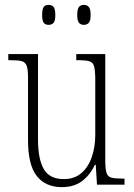

<svg xmlns="http://www.w3.org/2000/svg" viewBox="-20 -758 550 788"><path d="M234 10Q167 10 131 -35.5Q95 -81 95 -184V-439Q95 -473 89.5 -488Q84 -503 69 -507Q54 -511 23 -511H14V-536H136V-184Q136 -106 159.5 -64.5Q183 -23 242 -23Q286 -23 314.5 -48Q343 -73 357 -114.5Q371 -156 371 -205V-429Q371 -467 366.5 -484.5Q362 -502 347 -506.5Q332 -511 300 -511H293V-536H412V-101Q412 -65 417 -49Q422 -33 437 -29Q452 -25 481 -25H491V0H378L373 -81H369Q350 -40 317 -15Q284 10 234 10ZM324 -656Q311 -656 304 -664.5Q297 -673 297 -696Q297 -721 304 -729.5Q311 -738 324 -738Q337 -738 344.5 -729.5Q352 -721 352 -696Q352 -673 344.5 -664.5Q337 -656 324 -656ZM179 -656Q166 -656 159.5 -664.5Q153 -673 153 -696Q153 -721 159.5 -729.5Q166 -738 179 -738Q193 -738 200 -729.5Q207 -721 207 -696Q207 -673 200 -664.5Q193 -656 179 -656Z"/></svg>

Font: Noto Serif Tamil Condensed ExtraLight
Style: Italic
Weight: 200
Width: 3
Italic angle: -12°
Designer: Indian Type Foundry, Tom Grace, and the Monotype Design Team
Foundry: Monotype Imaging Inc.
Version: Version 2.003; ttfautohint (v1.8.4.7-5d5b)